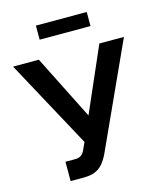

<svg xmlns="http://www.w3.org/2000/svg" viewBox="-136 -996 915 1094"><g transform="rotate(-15 322.0 -448.5)"><path d="M181 -819H481V-902H181ZM143 5H219C292 5 331 -20 366 -90L649 -710H504L338 -330L147 -710H-5L277 -190L261 -155C248 -123 233 -109 199 -109H143Z"/></g></svg>

Font: FIGSv2-sans-serif
Style: Bold
Weight: 700
Designer: Matt McInerney, Pablo Impallari, Rodrigo Fuenzalida,Mirko Velimirovic
Foundry: Matt McInerney, Pablo Impallari, Rodrigo Fuenzalida
Version: Version 4.021;hotconv 1.0.109;makeotfexe 2.5.65596